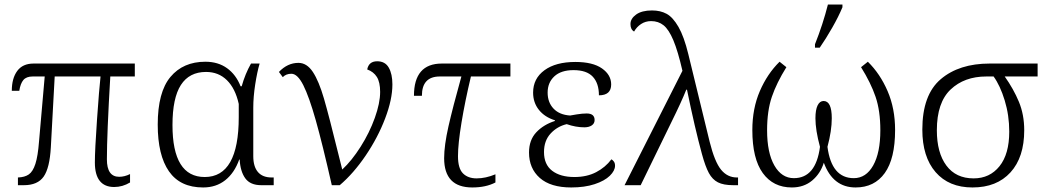

<svg xmlns="http://www.w3.org/2000/svg" viewBox="-20 -816 4603 846"><path d="M398 -100Q398 -154 407.5 -290Q417 -426 423 -479H221L204 -167Q199 -76 172.5 -38Q146 0 85 0H59V-34Q89 -35 107 -47.5Q125 -60 136 -94Q147 -128 152 -193L177 -479H124Q96 -479 83 -463.5Q70 -448 65 -416H32Q32 -471 56 -503.5Q80 -536 128 -536H574V-479H466Q451 -224 451 -114Q451 -37 505 -37Q529 -37 553 -49V-12Q520 8 483 8Q441 8 419.5 -19Q398 -46 398 -100Z M675 -267Q675 -410 731 -477Q787 -544 885 -544Q941 -544 980.5 -515.5Q1020 -487 1040 -436H1045Q1060 -490 1086 -536H1124Q1113 -499 1104.5 -444Q1096 -389 1096 -342V-128Q1096 -82 1116.5 -58Q1137 -34 1177 -34H1186V0H1131Q1083 0 1061 -30Q1039 -60 1036 -113H1034Q1013 -54 972.5 -22Q932 10 875 10Q774 10 724.5 -61Q675 -132 675 -267ZM1032 -300V-358Q1017 -426 980 -462.5Q943 -499 888 -499Q814 -499 777 -441.5Q740 -384 740 -265Q740 -36 882 -36Q1032 -36 1032 -300Z M1264 -491Q1240 -491 1226 -476L1209 -499Q1247 -539 1295 -539Q1332 -539 1358.5 -499Q1385 -459 1407.5 -381.5Q1430 -304 1472 -133L1488 -69Q1530 -108 1569 -169.5Q1608 -231 1631.5 -296.5Q1655 -362 1655 -411Q1655 -454 1640.5 -477Q1626 -500 1598 -510Q1605 -546 1642 -546Q1677 -546 1693 -518Q1709 -490 1709 -444Q1709 -378 1677 -294Q1645 -210 1591.5 -131Q1538 -52 1477 0H1442Q1401 -181 1371.5 -285.5Q1342 -390 1316.5 -440.5Q1291 -491 1264 -491Z M1937 -119Q1937 -175 1956 -259Q1975 -343 2013 -479H1918Q1839 -479 1839 -394H1804Q1804 -536 1927 -536H2229V-479H2055Q2029 -370 2013.5 -276Q1998 -182 1998 -128Q1998 -74 2020 -52Q2042 -30 2080 -30Q2120 -30 2163 -48V-12Q2121 10 2061 10Q1937 10 1937 -119Z M2311 -144Q2311 -199 2343 -233Q2375 -267 2425 -283V-286Q2380 -300 2354.5 -332Q2329 -364 2329 -408Q2329 -470 2379 -506.5Q2429 -543 2515 -543Q2592 -543 2632.5 -514.5Q2673 -486 2673 -444Q2673 -396 2619 -396Q2619 -449 2592 -478Q2565 -507 2507 -507Q2452 -507 2422.5 -479.5Q2393 -452 2393 -408Q2393 -365 2419 -337.5Q2445 -310 2492 -307Q2497 -308 2521.5 -312Q2546 -316 2565 -316Q2600 -316 2600 -287Q2600 -272 2587.5 -263.5Q2575 -255 2555 -255Q2517 -255 2477 -269Q2435 -259 2406 -227.5Q2377 -196 2377 -146Q2377 -91 2413 -63.5Q2449 -36 2511 -36Q2566 -36 2607 -57.5Q2648 -79 2674 -114Q2680 -111 2685 -104Q2690 -97 2690 -86Q2690 -64 2667 -41.5Q2644 -19 2600 -4.5Q2556 10 2497 10Q2406 10 2358.5 -32Q2311 -74 2311 -144Z M2987 -504Q2967 -591 2947 -638.5Q2927 -686 2904 -704.5Q2881 -723 2849 -723Q2824 -723 2804.5 -710Q2785 -697 2774 -677Q2758 -686 2758 -710Q2758 -734 2783 -752Q2808 -770 2853 -770Q2890 -770 2917.5 -755Q2945 -740 2969.5 -697.5Q2994 -655 3013 -577L3107 -191Q3129 -103 3157 -68.5Q3185 -34 3227 -34H3232V0H3211Q3168 0 3143.5 -12.5Q3119 -25 3103.5 -53.5Q3088 -82 3073 -137Q3042 -250 3007 -421H3004Q2983 -368 2937 -275L2803 0H2732Z M3295 -243Q3295 -338 3328 -414.5Q3361 -491 3415 -544L3445 -520Q3402 -451 3381 -389.5Q3360 -328 3360 -242Q3360 -143 3392 -87Q3424 -31 3478 -31Q3575 -31 3593 -169Q3573 -243 3573 -295Q3573 -332 3582.5 -351.5Q3592 -371 3609 -371Q3645 -371 3645 -295Q3645 -240 3626 -169Q3644 -31 3742 -31Q3796 -31 3827.5 -87Q3859 -143 3859 -242Q3859 -328 3838 -389.5Q3817 -451 3774 -520L3804 -544Q3858 -491 3891 -414.5Q3924 -338 3924 -243Q3924 -117 3878.5 -53.5Q3833 10 3750 10Q3650 10 3610 -99Q3595 -51 3558.5 -20.5Q3522 10 3469 10Q3387 10 3341 -53.5Q3295 -117 3295 -243ZM3571 -621Q3606 -709 3628 -796H3692V-784Q3675 -743 3647 -694Q3619 -645 3592 -606H3571Z M4044 -245Q4044 -398 4125 -467Q4206 -536 4341 -536H4552V-479H4407Q4446 -424 4469.5 -367.5Q4493 -311 4493 -242Q4493 -123 4432.5 -56.5Q4372 10 4265 10Q4161 10 4102.5 -57.5Q4044 -125 4044 -245ZM4427 -236Q4427 -308 4407 -373.5Q4387 -439 4358 -479H4326Q4229 -479 4168.5 -421.5Q4108 -364 4108 -242Q4108 -143 4150 -86.5Q4192 -30 4270 -30Q4341 -30 4384 -83.5Q4427 -137 4427 -236Z"/></svg>

Font: Noto Serif Light
Style: Regular
Weight: 300
Designer: Monotype Design Team
Foundry: Monotype Imaging Inc.
Version: Version 1.001